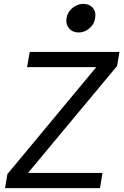

<svg xmlns="http://www.w3.org/2000/svg" viewBox="-20 -967 640 987"><path d="M6 0 18 -72 475 -622H119L133 -700H594L582 -628L124 -78H507L494 0ZM408 -947Q440 -947 457.5 -926Q475 -905 469 -874Q465 -843 440 -821.5Q415 -800 384 -800Q353 -800 335 -821.5Q317 -843 322 -874Q327 -905 352.5 -926Q378 -947 408 -947Z"/></svg>

Font: CommitMono
Style: Italic
Weight: 400
Monospace: yes
Designer: Eigil Nikolajsen
Foundry: Eigil Nikolajsen
Version: Version 1.143